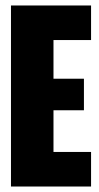

<svg xmlns="http://www.w3.org/2000/svg" viewBox="-20 -680 362 700"><path d="M20 -660H175V0H20ZM130 -126H312V0H130ZM130 -393H286V-278H130ZM130 -660H312V-534H130Z"/></svg>

Font: Bricolage Grotesque 96pt Condensed ExBd
Style: Regular
Weight: 800
Width: 3
Designer: Mathieu Triay
Foundry: Atelier Triay
Version: Version 1.001;Glyphs 3.2 (3207)